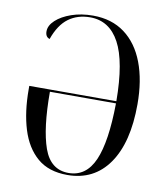

<svg xmlns="http://www.w3.org/2000/svg" viewBox="-82 -793 761 873"><g transform="rotate(10 298.0 -357.0)"><path d="M287 10Q201 10 148.5 -35Q96 -80 71.5 -159.5Q47 -239 47 -344V-359H449Q448 -542 401.5 -628Q355 -714 266 -714Q208 -714 166.5 -683.5Q125 -653 101 -585Q81 -591 81 -617Q81 -644 107.5 -668.5Q134 -693 178.5 -708.5Q223 -724 278 -724Q364 -724 424 -679.5Q484 -635 515 -553.5Q546 -472 546 -362Q546 -185 478 -87.5Q410 10 287 10ZM291 0Q372 0 409.5 -85.5Q447 -171 449 -349H144Q144 -180 176 -90Q208 0 291 0Z"/></g></svg>

Font: Noto Serif Display Condensed
Style: Regular
Weight: 400
Width: 3
Designer: Monotype Design Team
Foundry: Monotype Imaging Inc.
Version: Version 2.009